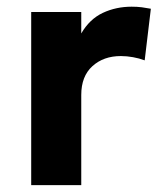

<svg xmlns="http://www.w3.org/2000/svg" viewBox="-20 -540 472 560"><path d="M71 0V-505H217V-442.5Q241.5 -484.5 280 -502.5Q318.5 -520.5 364 -520.5Q380 -520.5 393.5 -518.8Q407 -517 420 -514.5L402 -364Q386 -370 368 -373.2Q350 -376.5 332.5 -376.5Q282 -376.5 249.5 -347Q217 -317.5 217 -263V0Z"/></svg>

Font: Geologica Thin Roman SemiBold
Style: Regular
Weight: 600
Version: Version 1.010;gftools[0.9.28]